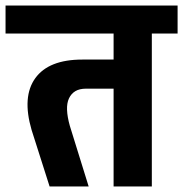

<svg xmlns="http://www.w3.org/2000/svg" viewBox="-45 -673 661 693"><path d="M69 -204Q34 -324 82.5 -391Q131 -458 252 -458H295L309 -353H266Q242 -353 227 -344Q212 -335 204 -318Q196 -301 197 -276Q198 -251 207 -219ZM134 0 69 -204 207 -219 275 0ZM294 -353V-458H372V-353ZM-25 -552V-653H423V-552ZM365 0V-639H503V0ZM273 -552V-653H596V-552Z"/></svg>

Font: Akshar Light SemiBold
Style: Regular
Weight: 600
Version: Version 1.100